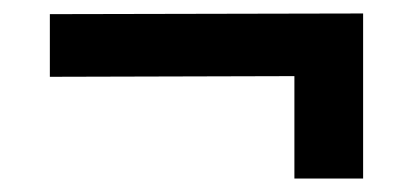

<svg xmlns="http://www.w3.org/2000/svg" viewBox="-20 -440 618 285"><path d="M519 -420 54 -419V-326L417 -327V-175H519Z"/></svg>

Font: Morrison SemiBold
Style: Regular
Weight: 600
Designer: Pablo Impallari, Rodrigo Fuenzalida (Modified by Dan O. Williams)
Version: Version 0.030; ttfautohint (v1.8.1)